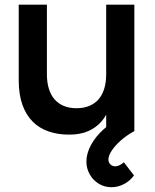

<svg xmlns="http://www.w3.org/2000/svg" viewBox="-20 -560 664 820"><path d="M456.2 239.5Q425.7 239.5 401.2 224.3Q376.8 209.1 362.9 184Q349 158.8 349 130.3Q349 95.1 368.9 58.7Q388.8 22.2 423.6 -8.8Q458.4 -39.9 501.2 -60.5L553.8 0Q523.7 15.9 498.2 38Q472.8 60.1 457.9 82.2Q443 104.3 443 121.2Q443 133.6 451.4 142Q459.8 150.3 472 150.3Q480.4 150.3 490 145.9Q499.6 141.5 509 133L552.3 189.3Q534.7 213.2 509.2 226.3Q483.8 239.5 456.2 239.5ZM180.3 -242.8Q180.3 -208.5 188.6 -181.4Q196.9 -154.2 212.9 -135.8Q228.9 -117.4 252.5 -107.6Q276 -97.8 306.5 -97.8Q336.9 -97.8 360.6 -107.4Q384.2 -117 400.5 -135.4Q416.7 -153.8 425.1 -181Q433.5 -208.1 433.5 -242.8L460.2 -157.6Q456.1 -126 444.8 -95Q433.4 -63.9 411.8 -39.5Q390.2 -15 356.8 0Q323.2 15 274.8 15Q226.7 15 187 1.2Q147.3 -12.6 119 -41.2Q90.7 -69.9 75.3 -113.7Q60 -157.4 60 -217.3V-540H180.3ZM553.8 -540V0H433.5V-540Z"/></svg>

Font: Vela Sans GX ExtLt
Style: Regular
Weight: 200
Designer: Principal design: Mikhail Sharanda - project Manrope.
Design modification: Ravid Balaliev
Foundry: Mikhail Sharanda
Version: Version 1.001